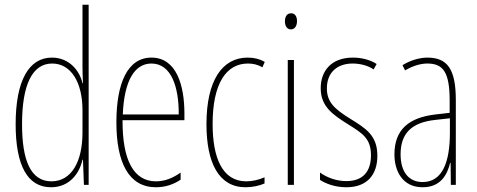

<svg xmlns="http://www.w3.org/2000/svg" viewBox="-20 -780 2012 810"><path d="M195 10C276 10 316 -52 328 -106H330L334 0H354V-760H328V-497C328 -475 329 -454 330 -429H328C317 -479 274 -537 199 -537C102 -537 46 -440 46 -256C46 -82 96 10 195 10ZM197 -15C109 -15 73 -104 73 -256C73 -424 117 -512 200 -512C280 -512 328 -432 328 -315V-221C328 -97 281 -15 197 -15Z M619 -537C518 -537 471 -429 471 -264C471 -94 523 10 638 10C679 10 714 -3 742 -22V-52C707 -27 673 -15 638 -15C543 -15 496 -106 497 -273H758V-301C758 -421 724 -537 619 -537ZM619 -512C702 -512 735 -414 734 -297H498C504 -442 549 -512 619 -512Z M1016 10C1043 10 1074 4 1096 -6V-32C1071 -21 1044 -15 1019 -15C918 -15 877 -114 877 -257C877 -427 934 -512 1026 -512C1048 -512 1069 -507 1087 -496L1097 -519C1076 -531 1052 -537 1025 -537C917 -537 851 -440 851 -256C851 -93 903 10 1016 10Z M1208 -724C1188 -724 1182 -706 1182 -690C1182 -672 1190 -656 1207 -656C1223 -656 1233 -670 1233 -691C1233 -707 1227 -724 1208 -724ZM1220 -527H1194V0H1220Z M1572 -123C1572 -210 1522 -239 1456 -280C1392 -320 1359 -349 1359 -407C1359 -475 1403 -512 1468 -512C1500 -512 1534 -503 1556 -487L1569 -510C1543 -527 1507 -537 1469 -537C1376 -537 1333 -479 1333 -408C1333 -330 1384 -296 1451 -254C1510 -217 1545 -195 1545 -125C1545 -56 1511 -16 1441 -16C1399 -16 1359 -31 1330 -52V-21C1353 -6 1392 10 1441 10C1529 10 1572 -43 1572 -123Z M1783 -537C1749 -537 1710 -525 1678 -505L1689 -483C1726 -505 1759 -512 1783 -512C1850 -512 1877 -475 1877 -355V-304L1816 -297C1706 -284 1644 -234 1644 -129C1644 -57 1679 10 1763 10C1839 10 1867 -43 1879 -93H1881L1882 0H1903V-358C1903 -489 1867 -537 1783 -537ZM1815 -274 1878 -281V-220C1878 -97 1847 -12 1763 -12C1705 -12 1670 -54 1670 -129C1670 -217 1716 -263 1815 -274Z"/></svg>

Font: Noto Sans Khmer UI ExtraCondensed Thin
Style: Regular
Weight: 100
Width: 2
Designer: Danh Hong and the Monotype Design Team
Foundry: Monotype Imaging Inc.
Version: Version 2.002